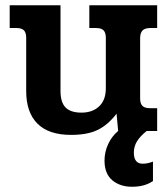

<svg xmlns="http://www.w3.org/2000/svg" viewBox="-20 -500 637 733"><path d="M515 -354V-124Q515 -105 523.5 -96Q532 -87 552 -87H580V0H540Q515 20 503 39.5Q491 59 491 83Q491 125 525 125Q543 125 564 117V191Q533 213 484 213Q438 213 408.5 188Q379 163 379 113Q379 80 393 50Q407 20 431 0L425 -66Q392 -23 353 -4Q314 15 251 15Q166 15 123 -28Q80 -71 80 -152V-356Q80 -375 71.5 -384Q63 -393 43 -393H17V-480H211V-153Q211 -109 230.5 -89.5Q250 -70 291 -70Q333 -70 358.5 -94Q384 -118 384 -163V-356Q384 -375 375.5 -384Q367 -393 347 -393H321V-480H580V-393H554Q533 -393 524 -383.5Q515 -374 515 -354Z"/></svg>

Font: Pridi Medium
Style: Regular
Weight: 500
Designer: Katatrad Team
Foundry: CadsonDemak
Version: Version 1.001